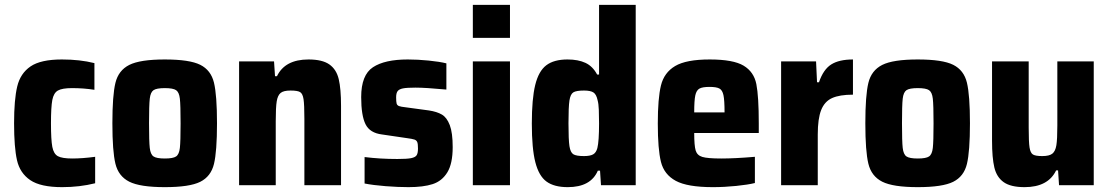

<svg xmlns="http://www.w3.org/2000/svg" viewBox="-20 -763 4579 791"><path d="M38 -255Q38 -353 51 -407Q64 -461 106 -489.5Q148 -518 235 -518Q309 -518 369 -503V-393Q325 -400 277 -400Q236 -400 218.5 -390Q201 -380 195.5 -351Q190 -322 190 -255Q190 -187 195.5 -158Q201 -129 218.5 -119.5Q236 -110 278 -110Q319 -110 372 -117V-8Q308 8 236 8Q147 8 104.5 -21Q62 -50 50 -103Q38 -156 38 -255Z M443 -255Q443 -370 455.5 -421.5Q468 -473 512.5 -495.5Q557 -518 659 -518Q761 -518 805 -496Q849 -474 861.5 -422.5Q874 -371 874 -255Q874 -139 861.5 -87.5Q849 -36 805 -14Q761 8 659 8Q557 8 512.5 -14.5Q468 -37 455.5 -88.5Q443 -140 443 -255ZM724 -255Q724 -330 721 -356.5Q718 -383 705.5 -391.5Q693 -400 659 -400Q625 -400 612.5 -391.5Q600 -383 597 -356.5Q594 -330 594 -255Q594 -180 597 -153.5Q600 -127 612.5 -118.5Q625 -110 659 -110Q693 -110 705.5 -118.5Q718 -127 721 -153.5Q724 -180 724 -255Z M965 -510H1109L1113 -449H1121Q1154 -518 1251 -518Q1308 -518 1337 -497.5Q1366 -477 1375.5 -437Q1385 -397 1385 -327V0H1234V-273Q1234 -332 1230.5 -354.5Q1227 -377 1216.5 -383.5Q1206 -390 1177 -390Q1148 -390 1136 -380Q1124 -370 1120 -345.5Q1116 -321 1116 -264V0H965Z M1482 -7V-116Q1546 -108 1617 -108Q1657 -108 1674 -111.5Q1691 -115 1696.5 -123.5Q1702 -132 1702 -151Q1702 -170 1699 -177.5Q1696 -185 1687.5 -188Q1679 -191 1656 -194L1554 -209Q1504 -215 1486 -251Q1468 -287 1468 -363Q1468 -454 1516.5 -486Q1565 -518 1660 -518Q1701 -518 1746 -513.5Q1791 -509 1819 -502V-394Q1733 -402 1692 -402Q1657 -402 1641 -399Q1625 -396 1618.5 -388Q1612 -380 1612 -362Q1612 -344 1614 -336.5Q1616 -329 1624 -326Q1632 -323 1651 -321L1747 -308Q1780 -303 1800.5 -291Q1821 -279 1833 -247.5Q1845 -216 1845 -157Q1845 -89 1823 -53Q1801 -17 1762.5 -4.5Q1724 8 1663 8Q1620 8 1569 4Q1518 0 1482 -7Z M1928 -607V-743H2081V-607ZM1928 0V-510H2081V0Z M2171 -254Q2171 -356 2185 -413Q2199 -470 2230.5 -494Q2262 -518 2318 -518Q2362 -518 2392 -504Q2422 -490 2440 -456H2448V-743H2599V0H2456L2452 -60H2443Q2414 8 2319 8Q2263 8 2231.5 -15Q2200 -38 2185.5 -94.5Q2171 -151 2171 -254ZM2441 -153Q2448 -181 2448 -255Q2448 -285 2447 -310.5Q2446 -336 2442 -350Q2437 -374 2425 -382Q2413 -390 2386 -390Q2354 -390 2342 -382.5Q2330 -375 2326 -349Q2322 -323 2322 -255Q2322 -187 2326 -161Q2330 -135 2342 -127.5Q2354 -120 2386 -120Q2411 -120 2423.5 -127Q2436 -134 2441 -153Z M3106 -215H2840Q2840 -163 2846 -143Q2852 -123 2873.5 -116.5Q2895 -110 2952 -110Q3008 -110 3090 -117V-9Q3062 -2 3013 3Q2964 8 2917 8Q2812 8 2764 -18Q2716 -44 2703 -96Q2690 -148 2690 -254Q2690 -358 2703 -411Q2716 -464 2761.5 -491Q2807 -518 2904 -518Q3001 -518 3043.5 -492.5Q3086 -467 3096 -416.5Q3106 -366 3106 -254ZM2840 -300H2965Q2965 -350 2960.5 -371Q2956 -392 2943.5 -398.5Q2931 -405 2903 -405Q2874 -405 2861.5 -398Q2849 -391 2844.5 -370Q2840 -349 2840 -300Z M3198 -510H3342L3346 -424H3354Q3372 -477 3404.5 -497.5Q3437 -518 3494 -518V-373Q3439 -373 3408 -359Q3377 -345 3363 -309.5Q3349 -274 3349 -209V0H3198Z M3545 -255Q3545 -370 3557.5 -421.5Q3570 -473 3614.5 -495.5Q3659 -518 3761 -518Q3863 -518 3907 -496Q3951 -474 3963.5 -422.5Q3976 -371 3976 -255Q3976 -139 3963.5 -87.5Q3951 -36 3907 -14Q3863 8 3761 8Q3659 8 3614.5 -14.5Q3570 -37 3557.5 -88.5Q3545 -140 3545 -255ZM3826 -255Q3826 -330 3823 -356.5Q3820 -383 3807.5 -391.5Q3795 -400 3761 -400Q3727 -400 3714.5 -391.5Q3702 -383 3699 -356.5Q3696 -330 3696 -255Q3696 -180 3699 -153.5Q3702 -127 3714.5 -118.5Q3727 -110 3761 -110Q3795 -110 3807.5 -118.5Q3820 -127 3823 -153.5Q3826 -180 3826 -255Z M4067 -183V-510H4218V-237Q4218 -178 4221.5 -155.5Q4225 -133 4235.5 -126.5Q4246 -120 4274 -120Q4303 -120 4315.5 -130Q4328 -140 4332 -164.5Q4336 -189 4336 -246V-510H4486V0H4343L4339 -61H4331Q4298 8 4201 8Q4144 8 4115 -12.5Q4086 -33 4076.5 -73Q4067 -113 4067 -183Z"/></svg>

Font: Saira Semi Condensed
Style: Bold
Weight: 700
Width: 4
Designer: Hector Gatti with collaboration of the Omnibus-Type team
Foundry: Omnibus-Type
Version: Version 1.001; ttfautohint (v1.8)